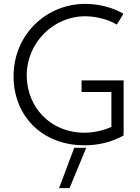

<svg xmlns="http://www.w3.org/2000/svg" viewBox="-20 -742 723 991"><path d="M401 -327V-267H555V-87C511 -67 460 -57 416 -57C237 -57 118 -192 118 -353C118 -522 256 -658 419 -658C475 -658 539 -642 583 -615L617 -671C562 -704 488 -722 420 -722C219 -722 50 -564 50 -348C50 -148 193 8 416 8C492 8 563 -11 618 -43V-327ZM363 21C336 92 312 158 285 229H339L425 21Z"/></svg>

Font: Josefin Sans
Style: Regular
Weight: 400
Designer: Santiago Orozco
Foundry: Typemade
Version: 1.000